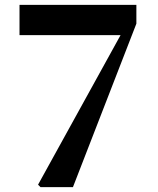

<svg xmlns="http://www.w3.org/2000/svg" viewBox="-20 -767 648 787"><path d="M146 0 136 -10 499 -668 482 -603V-623H60V-747H539V-670L279 0Z"/></svg>

Font: Noto Serif JP Black
Style: Regular
Weight: 900
Designer: Ryoko NISHIZUKA 西塚涼子 (kana & ideographs); Frank Grießhammer (Latin, Greek & Cyrillic); Wenlong ZHANG 张文龙 (bopomofo); San
Foundry: Adobe
Version: Version 2.003-H1;hotconv 1.1.1;makeotfexe 2.6.0